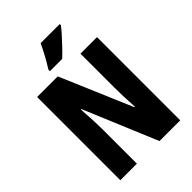

<svg xmlns="http://www.w3.org/2000/svg" viewBox="-264 -1048 1165 1165"><g transform="rotate(-45 319.0 -465.0)"><path d="M576 0H398L200 -473H196Q200 -418 202 -374.5Q204 -331 204 -300V0H62V-714H239L436 -252H440Q437 -304 435.5 -346Q434 -388 434 -420V-714H576ZM472 -920Q459 -902 435 -875.5Q411 -849 384 -820.5Q357 -792 333 -770H228V-783Q253 -823 273 -860Q293 -897 308 -930H472Z"/></g></svg>

Font: Noto Sans Lao Looped ExtraCondensed ExtraBold
Style: Regular
Weight: 800
Width: 2
Designer: Mark Frömberg, Ben Mitchell
Foundry: The Fontpad Ltd
Version: Version 1.002; ttfautohint (v1.8.4.7-5d5b)